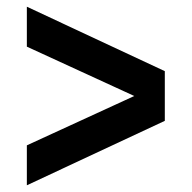

<svg xmlns="http://www.w3.org/2000/svg" viewBox="-20 -557 571 572"><path d="M60 -5V-124L441 -299V-243L60 -418V-537L471 -345V-197Z"/></svg>

Font: Teachers
Style: Regular
Weight: 400
Designer: Alfredo Marco Pradil, Chank Diesel
Version: Version 1.001